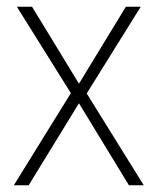

<svg xmlns="http://www.w3.org/2000/svg" viewBox="-20 -549 469 569"><path d="M190 -273 30 -529H75L214 -301L353 -529H397L237 -272L406 0H362L214 -243L65 0H21Z"/></svg>

Font: Noto Sans Hebrew SemiCondensed ExtraLight
Style: Regular
Weight: 200
Width: 4
Designer: Monotype Design Team
Foundry: Monotype Imaging Inc.
Version: Version 2.004; ttfautohint (v1.8.4.7-5d5b)